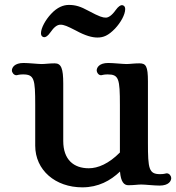

<svg xmlns="http://www.w3.org/2000/svg" viewBox="-20 -765 730 796"><path d="M126 -161.1C126 -59.6 209.5 11.7 321.3 11.7C387.7 11.7 438 -16.1 477.5 -53.7C481 -10.7 494.1 2.9 512.2 2.9C535.6 2.9 550.8 0 565.9 0C581.5 0 619.1 4.4 641.6 4.4C679.7 4.4 689.9 -14.6 689.9 -26.9C689.9 -34.7 682.6 -46.4 671.4 -46.4C666.5 -46.4 662.1 -43 644 -43C597.2 -43 593.3 -64.9 593.3 -172.9V-427.7C593.3 -490.7 585 -502.4 558.1 -502.4C535.2 -502.4 518.6 -499.5 504.4 -499.5C489.7 -499.5 449.7 -503.9 428.7 -503.9C391.1 -503.9 380.9 -484.9 380.9 -472.7C380.9 -464.8 388.2 -453.1 398.9 -453.1C403.3 -453.1 408.7 -456.5 426.3 -456.5C472.7 -456.5 477.1 -438.5 477.1 -329.6V-132.8C431.2 -86.4 386.2 -67.4 348.1 -67.4C285.6 -67.4 242.2 -103 242.2 -180.7V-418.5C242.2 -481 233.9 -502.4 207 -502.4C184.1 -502.4 167.5 -499.5 152.8 -499.5C138.7 -499.5 98.6 -503.9 77.6 -503.9C40 -503.9 29.3 -484.9 29.3 -472.7C29.3 -464.8 37.1 -453.1 47.9 -453.1C52.2 -453.1 57.6 -456.5 75.2 -456.5C122.1 -456.5 126 -437.5 126 -330.1ZM163.6 -610.8C169.4 -610.8 178.2 -615.2 189 -630.9C203.1 -651.4 216.3 -662.6 230.5 -662.6C245.6 -662.6 258.8 -656.7 294.9 -638.2C334 -616.7 362.3 -609.4 383.8 -609.4C408.7 -609.4 428.7 -617.2 457 -646.5C480.5 -671.4 499 -704.6 499 -727.1C499 -739.3 491.7 -743.7 485.4 -743.7C480 -743.7 470.7 -738.8 459.5 -723.1C443.8 -700.7 429.2 -691.9 418.9 -691.9C406.2 -691.9 393.1 -695.3 346.7 -720.2C314.5 -737.8 293.5 -744.6 265.6 -744.6C243.2 -744.6 217.8 -735.4 191.9 -707.5C168.9 -683.1 149.9 -648.9 149.9 -627.4C149.9 -615.2 157.2 -610.8 163.6 -610.8Z"/></svg>

Font: Stoke
Style: Regular
Weight: 400
Designer: Nicole Fally
Foundry: Nicole Fally
Version: Version 1.002